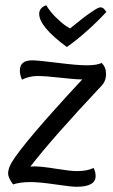

<svg xmlns="http://www.w3.org/2000/svg" viewBox="-20 -705 432 735"><path d="M236 -525Q130 -603 130 -652Q130 -675 157 -685Q171 -661 194 -638.5Q217 -616 232 -606L248 -596Q255 -601 275 -617.5Q295 -634 304.5 -641Q314 -648 328.5 -658Q343 -668 351.5 -672.5Q360 -677 365 -677Q377 -677 387 -659Q312 -579 236 -525ZM103 -474Q125 -474 200.5 -464.5Q276 -455 312 -455Q351 -455 369 -464Q386 -448 386 -422Q386 -395 369 -377Q179 -175 96 -67Q102 -68 113 -68Q139 -68 194.5 -59Q250 -50 274 -50Q314 -50 338 -62Q346 -49 346 -31Q346 10 273 10Q253 10 192 1Q131 -8 97 -8Q57 -8 30 1Q11 -25 11 -41Q11 -59 24 -82Q69 -158 295 -401Q267 -401 211 -407.5Q155 -414 124 -414Q92 -414 64 -400Q56 -419 56 -435Q56 -474 103 -474Z"/></svg>

Font: Overlock
Style: Italic
Weight: 400
Designer: Dario Muhafara
Foundry: Dario Manuel Muhafara
Version: Version 1.002